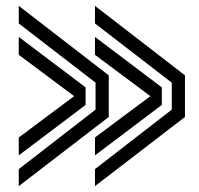

<svg xmlns="http://www.w3.org/2000/svg" viewBox="-20 -591 680 655"><path d="M304 -14 566 -217V-309L304 -511V-571L611 -334V-192L304 44ZM44 -14 306 -217V-309L44 -511V-571L351 -334V-192L44 44ZM304 -122 493 -263 304 -404V-465L532 -293V-233L304 -61ZM44 -122 233 -263 44 -404V-465L272 -293V-233L44 -61Z"/></svg>

Font: Train One
Style: Regular
Weight: 400
Designer: Fontworks Inc.
Foundry: Fontworks Inc.
Version: Version 1.100